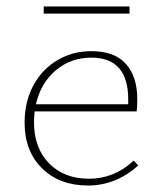

<svg xmlns="http://www.w3.org/2000/svg" viewBox="-20 -570 500 593"><path d="M380 -528H115V-550H380ZM407 -59Q338 3 252 3Q164 3 110 -50Q56 -103 56 -191Q56 -256 83 -306Q110 -356 157 -384Q204 -412 262 -412Q334 -412 369 -372.5Q404 -333 404 -264Q404 -238 402 -226H87Q85 -204 85 -193Q85 -113 131.5 -65.5Q178 -18 255 -18Q333 -18 393 -74ZM91 -248H376V-263Q376 -392 262 -392Q199 -392 152.5 -353Q106 -314 91 -248Z"/></svg>

Font: Ysabeau Infant Extralight
Style: Regular
Weight: 200
Designer: Christian Thalmann (Catharsis Fonts)
Version: Version 0.003